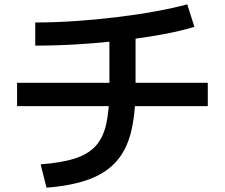

<svg xmlns="http://www.w3.org/2000/svg" viewBox="-20 -806 1040 888"><path d="M168 -46Q263 -53 325 -72.5Q387 -92 422.5 -131Q458 -170 472 -235.5Q486 -301 486 -400V-681H607V-400Q607 -280 586 -195.5Q565 -111 516.5 -57.5Q468 -4 389 24.5Q310 53 195 62ZM59 -315V-423H941V-315ZM143 -702Q230 -702 326.5 -708.5Q423 -715 518.5 -726.5Q614 -738 699 -753.5Q784 -769 846 -786L879 -682Q814 -662 729 -646.5Q644 -631 546.5 -619.5Q449 -608 346 -601.5Q243 -595 143 -595Z"/></svg>

Font: M PLUS 1 Code SemiBold
Style: Regular
Weight: 600
Designer: Coji Morishita
Foundry: UNDERFOREST DESIGN
Version: Version 1.005